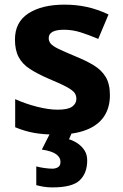

<svg xmlns="http://www.w3.org/2000/svg" viewBox="-20 -576 537 836"><path d="M458.6 -161.8Q458.6 -106.8 432.6 -68.4Q406.6 -29.9 354.7 -10Q302.7 10 225.9 10Q168.9 10 127.9 2.5Q86.9 -5 46.1 -22V-144.3Q89.9 -124.4 140.8 -111.4Q191.7 -98.4 230.9 -98.4Q275.2 -98.4 293.9 -111.5Q312.6 -124.7 312.6 -145.9Q312.6 -160 305 -171.1Q297.5 -182.2 272.4 -196.2Q247.4 -210.2 194.4 -232.2Q143.4 -254.2 110.3 -275.6Q77.2 -297.1 61.2 -327.6Q45.1 -358 45.1 -404Q45.1 -479.9 104 -517.9Q163 -555.8 260.9 -555.8Q311.8 -555.8 357.8 -545.8Q403.7 -535.9 452.5 -513L407.8 -406.6Q367.9 -423.5 331.8 -435Q295.8 -446.5 258.8 -446.5Q225.4 -446.5 208.7 -437.3Q192.1 -428.2 192.1 -410Q192.1 -396.8 200.6 -386.3Q209.2 -375.7 233.8 -363.6Q258.4 -351.6 306.4 -331.6Q353.5 -312.6 387.5 -292.1Q421.6 -271.6 440.1 -241.1Q458.6 -210.7 458.6 -161.8ZM359.7 122.3Q359.7 178.1 327.1 209.1Q294.5 240 208.7 240Q186.8 240 169.4 237Q152 234 138 230.1V148.5Q152 152.5 172.4 155.5Q192.8 158.4 207.8 158.4Q222.1 158.4 232.8 151.9Q243.4 145.3 243.4 128.2Q243.4 110.1 225.3 96.1Q207.1 82.1 162.2 75.2L200.3 0H293.7L280.5 30.4Q300.6 36.4 318.6 48.8Q336.7 61.3 348.2 79.3Q359.7 97.3 359.7 122.3Z"/></svg>

Font: Noto Sans Hebrew
Style: Regular
Weight: 400
Designer: Monotype Design Team
Foundry: Monotype Imaging Inc.
Version: Version 2.003;January 10, 2023;FontCreator 14.0.0.2877 64-bi